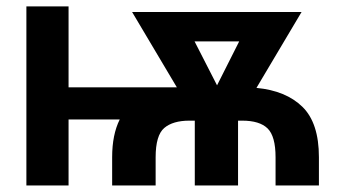

<svg xmlns="http://www.w3.org/2000/svg" viewBox="-20 -565 1067 585"><path d="M188.9 -545.5V-299H518.8L382.5 -528.4H898.8L761.4 -297.2Q851.2 -288.7 901.5 -239.5Q951.7 -190.3 951.7 -85.9V0H819.6V-85.9Q819.6 -149.9 795.3 -173.7Q771 -197.4 718 -197.4H705.3V0H573.5V-197.4H557.2Q506.7 -197.4 480.5 -175.1Q454.2 -152.7 454.2 -85.9V0H321.7V-85.9Q321.7 -154.8 344.8 -201H188.9V0H60.4V-545.5ZM641.3 -305 708.8 -438.9H572.8Z"/></svg>

Font: Inter UI Semi Bold
Style: Regular
Weight: 600
Designer: Rasmus Andersson
Foundry: rsms
Version: 3.2;8d6f07862